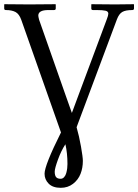

<svg xmlns="http://www.w3.org/2000/svg" viewBox="-20 -666 657 913"><path d="M291 20C297.5 48 300.8 79.3 300.8 113.8C300.8 120.3 300.4 127 299.6 134C298.7 141 297.3 148.5 295.2 156.5C293.1 164.5 289.6 171.1 284.9 176.3C280.2 181.5 274.6 184.1 268.1 184.1C258.6 184.1 251.6 181.6 247.1 176.5C242.5 171.5 240.2 162.6 240.2 149.9C240.2 140.1 245.4 121.1 255.6 92.8C265.9 64.5 277.7 40.2 291 20ZM487.8 -574.2 353 -212.9 321.8 -128.9 291 -215.8 166 -571.8C163.4 -582.2 162.1 -588.9 162.1 -591.8C162.1 -609.4 178.1 -618.2 210 -618.2H236.8C242.4 -618.2 245.1 -620.8 245.1 -626V-645L243.2 -646L119.1 -645C93.1 -645 54 -645.3 2 -646L0 -645V-626C0 -620.8 2.6 -618.2 7.8 -618.2C26.7 -618.2 42 -615.1 53.7 -608.9C65.4 -602.7 74.5 -590.3 81.1 -571.8L270 -36.1C217.9 68 191.9 133.5 191.9 160.2C191.9 178.4 198.4 194.1 211.4 207.3C224.4 220.5 243.7 227.1 269 227.1C291.5 227.1 311 220.7 327.4 208C343.8 195.3 355.7 179.5 363 160.6C370.4 141.8 374 121.3 374 99.1C374 87.4 371.1 64.9 365.2 31.5C359.4 -1.9 352.4 -32.7 344.2 -61L536.1 -574.2C542.6 -591.5 551.1 -603.1 561.5 -609.1C571.9 -615.2 587.7 -618.2 608.9 -618.2C614.4 -618.2 617.2 -620.8 617.2 -626V-645L615.2 -646L527.8 -645C501.8 -645 464.5 -645.3 416 -646L414.1 -645V-626C414.1 -620.8 416.7 -618.2 421.9 -618.2H439.9C459.1 -618.2 473.1 -617.1 481.9 -615C490.7 -612.9 495.1 -608.2 495.1 -601.1C495.1 -595.5 492.7 -586.6 487.8 -574.2Z"/></svg>

Font: Linux Biolinum G
Style: Bold
Weight: 700
Designer: Philipp H. Poll
Foundry: Philipp H. Poll
Version: Version 1.1.0